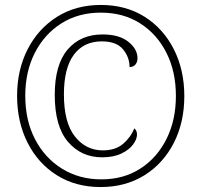

<svg xmlns="http://www.w3.org/2000/svg" viewBox="-20 -745 813 775"><path d="M386 10Q285 10 209 -38Q133 -86 91 -169.5Q49 -253 49 -358Q49 -463 91.5 -546Q134 -629 210 -677Q286 -725 387 -725Q488 -725 563.5 -677.5Q639 -630 681.5 -546.5Q724 -463 724 -357Q724 -251 681.5 -168Q639 -85 563 -37.5Q487 10 386 10ZM389 -21Q479 -21 546.5 -64.5Q614 -108 652 -184Q690 -260 690 -358Q690 -456 652 -531.5Q614 -607 546 -650.5Q478 -694 387 -694Q296 -694 227.5 -650.5Q159 -607 120.5 -531.5Q82 -456 82 -358Q82 -259 121.5 -183Q161 -107 230.5 -64Q300 -21 389 -21ZM392 -110Q308 -110 254.5 -172.5Q201 -235 201 -362Q201 -484 253 -545Q305 -606 394 -606Q461 -606 498 -576.5Q535 -547 535 -510Q535 -495 527 -485Q519 -475 503 -474Q503 -514 476.5 -546Q450 -578 391 -578Q318 -578 278 -524Q238 -470 238 -364Q238 -250 282.5 -194Q327 -138 395 -138Q446 -138 477 -164.5Q508 -191 522 -227Q533 -218 533 -202Q533 -183 517 -161.5Q501 -140 469.5 -125Q438 -110 392 -110Z"/></svg>

Font: Noto Serif Khmer SemiCondensed ExtraLight
Style: Regular
Weight: 200
Width: 4
Designer: Danh Hong and the Monotype Design Team
Foundry: Monotype Imaging Inc.
Version: Version 2.004; ttfautohint (v1.8.4.7-5d5b)